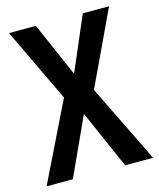

<svg xmlns="http://www.w3.org/2000/svg" viewBox="-108 -791 719 869"><g transform="rotate(-15 251.0 -357.0)"><path d="M501 0 322 -366 486 -714H363L254 -460L143 -714H17L182 -368L2 0H125L250 -273L370 0Z"/></g></svg>

Font: Noto Sans Gujarati UI Condensed SemiBold
Style: Regular
Weight: 600
Width: 3
Designer: Jelle Bosma - Monotype Design Team, Universal Thirst
Foundry: Monotype Imaging Inc.
Version: Version 2.106